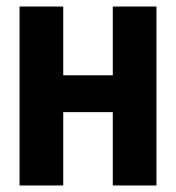

<svg xmlns="http://www.w3.org/2000/svg" viewBox="-20 -569 540 589"><path d="M174 0V-225H326V0H460V-549H326V-338H174V-549H40V0Z"/></svg>

Font: Noto Sans Mono UI Condensed ExtraBold
Style: Regular
Weight: 800
Width: 3
Designer: Monotype Design team
Foundry: Monotype Imaging Inc.
Version: 1.000